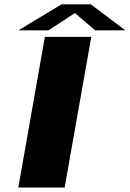

<svg xmlns="http://www.w3.org/2000/svg" viewBox="-20 -840 582 860"><path d="M62 0H269.5L389 -675H181ZM62 -704H197L315.5 -781.5L406.5 -704H541.5L387 -820.5H255.5Z"/></svg>

Font: Anybody ExtraExpanded
Style: Bold Italic
Weight: 700
Width: 8
Italic angle: -10°
Version: Version 1.113;gftools[0.9.25]